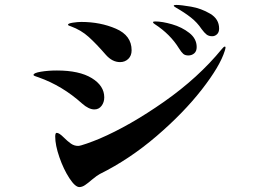

<svg xmlns="http://www.w3.org/2000/svg" viewBox="-20 -767 1040 779"><path d="M694 -736Q685 -741 685 -744Q685 -747 695 -747Q714 -747 755 -740Q796 -733 832.5 -711.5Q869 -690 869 -651Q869 -636 860.5 -628Q852 -620 841 -620Q827 -620 818 -627Q809 -634 798 -649Q780 -676 754.5 -696Q729 -716 694 -736ZM706 -571Q671 -628 608 -669Q601 -673 601 -677Q601 -680 610 -680Q638 -680 678 -668.5Q718 -657 748 -633.5Q778 -610 778 -576Q778 -559 768 -550.5Q758 -542 744 -542Q731 -542 723.5 -548.5Q716 -555 706 -571ZM268 -660Q266 -661 261 -662.5Q256 -664 256 -667Q256 -672 275.5 -675Q295 -678 310 -678Q387 -678 450.5 -650.5Q514 -623 514 -563Q514 -541 500.5 -528Q487 -515 467 -515Q436 -515 410 -544Q371 -589 340 -617Q309 -645 268 -660ZM210 -228Q220 -228 238 -210Q254 -194 267.5 -184.5Q281 -175 297 -175Q305 -175 332 -184.5Q359 -194 383 -204Q507 -257 646 -354.5Q785 -452 880 -568Q888 -578 892 -578Q895 -578 895 -575Q895 -570 892 -561Q873 -499 799 -404Q725 -309 615.5 -215Q506 -121 385 -61Q375 -56 353 -38Q337 -24 325 -16Q313 -8 302 -8Q285 -8 261.5 -44Q238 -80 221 -129Q204 -178 204 -213Q204 -228 210 -228ZM137 -453Q132 -455 124 -457.5Q116 -460 116 -463Q116 -471 145.5 -476Q175 -481 211 -481Q302 -481 352.5 -450Q403 -419 403 -372Q403 -352 392 -337.5Q381 -323 363 -323Q340 -323 313 -347Q233 -419 137 -453Z"/></svg>

Font: Shippori Antique
Style: Regular
Weight: 400
Designer: FONTDASU
Foundry: FONTDASU / Google Inc. / but / Adobe
Version: Version 2.001